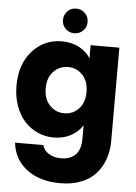

<svg xmlns="http://www.w3.org/2000/svg" viewBox="-66 -816 811 1141"><g transform="rotate(5 339.5 -246.0)"><path d="M27.8 -279.8Q27.8 -408.7 98.1 -487.3Q168.5 -565.9 273.9 -565.9Q333 -565.9 377.7 -542Q422.4 -518.1 445.8 -479V-558.1H617.2V-1Q617.2 56.2 600.3 105.2Q583.5 154.3 550.3 192.6Q517.1 231 462.6 252.9Q408.2 274.9 337.9 274.9Q214.4 274.9 137.2 216.6Q60.1 158.2 48.8 58.1H217.8Q226.1 89.8 256.1 108.4Q286.1 127 330.1 127Q382.8 127 414.3 96.4Q445.8 65.9 445.8 -1V-80.1Q421.4 -41 377 -16.6Q332.5 7.8 273.9 7.8Q222.7 7.8 177.7 -12.7Q132.8 -33.2 99.6 -69.8Q66.4 -106.4 47.1 -160.9Q27.8 -215.3 27.8 -279.8ZM324.2 -417Q273.4 -417 237.8 -380.4Q202.1 -343.8 202.1 -279.8Q202.1 -215.8 237.8 -178.5Q273.4 -141.1 324.2 -141.1Q375.5 -141.1 410.6 -178Q445.8 -214.8 445.8 -278.8Q445.8 -342.8 410.6 -379.9Q375.5 -417 324.2 -417ZM341.8 -620.1Q311 -620.1 290 -641.1Q269 -662.1 269 -692.9Q269 -724.1 290 -745.6Q311 -767.1 341.8 -767.1Q373 -767.1 394.5 -745.8Q416 -724.6 416 -692.9Q416 -662.1 394.5 -641.1Q373 -620.1 341.8 -620.1Z"/></g></svg>

Font: SVN-Poppins
Style: Bold
Weight: 700
Designer: Ninad Kale (Devanagari), Jonny Pinhorn (Latin)
Foundry: Indian Type Foundry
Version: Version 3.200;PS 1.000;hotconv 16.6.54;makeotf.lib2.5.65590